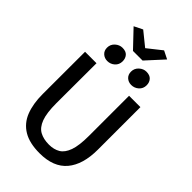

<svg xmlns="http://www.w3.org/2000/svg" viewBox="-334 -1267 1387 1387"><g transform="rotate(45 360.0 -573.0)"><path d="M363.5 8Q260 8 196.8 -30Q133.5 -68 105.2 -139.5Q77 -211 77 -311L77.5 -743H194.5L193.5 -333.5Q193.5 -234 213.8 -180Q234 -126 272.8 -105Q311.5 -84 367 -84Q417 -84 452.8 -105.2Q488.5 -126.5 507.8 -180.5Q527 -234.5 527 -333.5V-743H643V-309Q643 -156 574 -74Q505 8 363.5 8ZM238 -809Q209.5 -809 189 -827.2Q168.5 -845.5 168.5 -876.5Q168.5 -910 193.2 -932.5Q218 -955 249 -955Q284.5 -955 301.5 -935.5Q318.5 -916 318.5 -886.5Q318.5 -852 294.5 -830.5Q270.5 -809 238 -809ZM482.5 -809Q453.5 -809 433.5 -827.2Q413.5 -845.5 413.5 -876.5Q413.5 -910 438.2 -932.5Q463 -955 493 -955Q528.5 -955 546 -935.5Q563.5 -916 563.5 -886.5Q563.5 -852 539.2 -830.5Q515 -809 482.5 -809ZM318 -992 195 -1121.5 260.5 -1154 366 -1068.5 474 -1154 536 -1123 416 -992Z"/></g></svg>

Font: Koeln Type Sans
Style: Regular
Weight: 400
Designer: Eben Sorkin
Foundry: Eben Sorkin
Version: Version 2.001